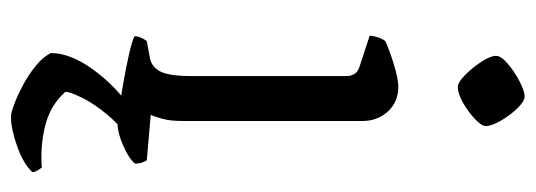

<svg xmlns="http://www.w3.org/2000/svg" viewBox="-326 -438 955 342"><g transform="rotate(90 151.0 -267.5)"><path d="M202 0Q194 0 173 -3Q152 -6 126.5 -10.5Q101 -15 78.5 -20Q56 -25 45 -30Q45 -36 48 -42.5Q51 -49 54 -52L81 -57Q98 -59 107 -74.5Q116 -90 116 -132V-407Q116 -426 99 -431L44 -449Q45 -459 48 -466.5Q51 -474 54 -477Q69 -484 95 -492Q121 -500 135 -500Q162 -500 179 -481.5Q196 -463 196 -436V-115Q196 -94 192 -79.5Q188 -65 185 -59L266 -52Q272 -43 272 -31Q263 -20 240 -10Q217 0 202 0ZM136 -606Q127 -606 114 -619Q101 -632 90.5 -648Q80 -664 80 -674Q80 -683 94 -695Q108 -707 125.5 -716Q143 -725 152 -725Q161 -725 173.5 -712Q186 -699 195.5 -682.5Q205 -666 205 -656Q205 -648 192 -636Q179 -624 163 -615Q147 -606 136 -606ZM188 190Q182 190 167 184.5Q152 179 133 169Q114 159 98 146Q82 133 75 119Q75 84 104.5 43.5Q134 3 174 -24L235 -25Q206 -7 185.5 17.5Q165 42 154.5 63.5Q144 85 144 93Q168 120 204.5 129Q241 138 279 135Q281 138 284 142.5Q287 147 287 152Q272 168 241 179Q210 190 188 190Z"/></g></svg>

Font: Texturina Light
Style: Regular
Weight: 300
Designer: Guillermo Torres Carreño
Foundry: Omnibus-Type
Version: Version 1.002; ttfautohint (v1.8.3)